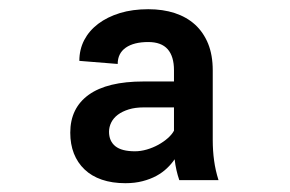

<svg xmlns="http://www.w3.org/2000/svg" viewBox="-20 -741 640 423"><path d="M375 -344.2Q367.7 -365.2 364.7 -390.1Q357.9 -379.9 347.9 -370.4Q337.9 -360.8 324.5 -353.5Q311 -346.2 293.9 -341.8Q276.9 -337.4 256.3 -337.4Q227.1 -337.4 204.3 -345.2Q181.6 -353 166.3 -367.7Q150.9 -382.3 142.8 -402.8Q134.8 -423.3 134.8 -448.7Q134.8 -502.9 175.5 -532.2Q216.3 -561.5 296.4 -561.5H363.3V-586.4Q363.3 -616.7 349.4 -632.6Q335.4 -648.4 306.6 -648.4Q274.9 -648.4 257.1 -636Q239.3 -623.5 239.3 -600.1L154.8 -606.9Q154.8 -631.8 165.5 -652.6Q176.3 -673.3 196.3 -688.5Q216.3 -703.6 244.1 -712.2Q272 -720.7 306.6 -720.7Q338.9 -720.7 365 -712.2Q391.1 -703.6 409.7 -686.8Q428.2 -669.9 438.5 -644.8Q448.7 -619.6 448.7 -585.9V-432.6Q448.7 -408.7 451.7 -387.2Q454.6 -365.7 461.4 -344.2ZM277.3 -407.7Q290 -407.7 303.5 -411.6Q316.9 -415.5 328.9 -422.1Q340.8 -428.7 349.9 -436.8Q358.9 -444.8 363.3 -453.1V-504.4H296.9Q277.8 -504.4 263.7 -500Q249.5 -495.6 239.7 -488.3Q230 -481 225.1 -471.2Q220.2 -461.4 220.2 -450.7Q220.2 -430.2 234.1 -418.9Q248 -407.7 277.3 -407.7Z"/></svg>

Font: TypoPRO Roboto Mono
Style: Regular
Weight: 500
Designer: Google
Version: Version 2.000986; 2015; ttfautohint (v1.3)